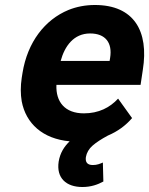

<svg xmlns="http://www.w3.org/2000/svg" viewBox="-20 -558 597 769"><path d="M67 -246C62 -213 62 -181 67 -152C84 -63 151 -2 259 8C237 29 221 54 215 89C205 155 245 191 310 191C345 191 372 181 394 169L392 93C380 98 369 103 352 103C330 103 321 92 324 71C327 54 336 38 351 25C366 12 386 -1 412 -15C452 -32 483 -55 509 -85L453 -163C420 -127 375 -104 316 -104C240 -104 203 -150 206 -218H543L552 -278C577 -434 516 -538 360 -538C322 -538 286 -531 254 -518C160 -479 90 -390 70 -265ZM223 -314C239 -373 275 -424 341 -424C402 -424 431 -387 421 -326L419 -314Z"/></svg>

Font: Asimov Pro
Style: BdObl
Weight: 700
Designer: Google
Version: Version 2.000980; 2014